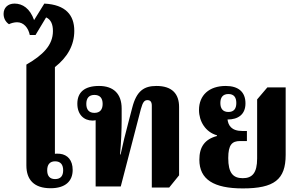

<svg xmlns="http://www.w3.org/2000/svg" viewBox="-47 -1039 1673 1070"><path d="M235 10C317 10 358 -29 358 -92C358 -146 330 -177 287 -182C275 -183 263 -183 259 -182V-665C329 -720 367 -787 367 -867C367 -955 319 -1013 200 -1019L143 -927C120 -992 79 -1019 34 -1019C-4 -1019 -27 -995 -27 -962C-27 -941 -19 -919 3 -904C14 -910 33 -915 48 -915C86 -915 111 -883 119 -844H151L210 -942C237 -930 248 -903 248 -866C248 -787 192 -732 100 -679V-117C100 -37 143 10 235 10ZM260 -41C230 -41 216 -59 216 -90C216 -121 230 -140 260 -140C291 -140 305 -121 305 -90C305 -59 291 -41 260 -41Z M951 -62V-443C951 -515 913 -560 825 -560C756 -560 714 -533 690 -439L668 -355C652 -296 638 -238 625 -178H622C628 -240 631 -319 631 -372V-434C631 -516 586 -560 505 -560C423 -560 384 -524 384 -461C384 -400 421 -367 469 -367C475 -367 481 -368 486 -369V0H626L738 -431C749 -471 758 -481 775 -481C791 -481 799 -471 799 -450V6H896ZM479 -410C449 -410 434 -428 434 -460C434 -492 449 -510 479 -510C510 -510 525 -492 525 -460C525 -428 510 -410 479 -410Z M1545 -176V-552H1443L1386 -485V-156C1386 -74 1358 -46 1306 -46C1251 -46 1225 -76 1225 -158C1225 -232 1246 -253 1291 -253H1329V-309H1304C1241 -309 1225 -342 1221 -373C1280 -373 1321 -401 1321 -463C1321 -527 1281 -560 1211 -560C1118 -560 1062 -508 1062 -426C1062 -363 1098 -303 1162 -285V-281C1094 -263 1064 -220 1064 -149C1064 -39 1144 11 1306 11C1481 11 1545 -38 1545 -176ZM1226 -415C1195 -415 1181 -434 1181 -465C1181 -496 1195 -515 1226 -515C1257 -515 1270 -496 1270 -465C1270 -434 1257 -415 1226 -415Z"/></svg>

Font: Noto Serif Thai SemiCondensed Extra
Style: Regular
Weight: 800
Width: 4
Designer: Monotype Design Team
Foundry: Monotype Imaging Inc.
Version: Version 1.901